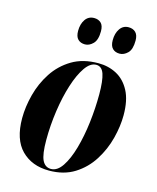

<svg xmlns="http://www.w3.org/2000/svg" viewBox="-114 -828 747 916"><g transform="rotate(15 259.5 -369.5)"><path d="M216 10Q131 10 79.5 -42Q28 -94 28 -199Q28 -255 44 -316Q60 -377 94 -429Q128 -481 182 -513.5Q236 -546 313 -546Q362 -546 402.5 -524.5Q443 -503 467.5 -457Q492 -411 492 -337Q492 -283 476.5 -222.5Q461 -162 427.5 -109Q394 -56 341.5 -23Q289 10 216 10ZM223 0Q254 0 278.5 -36.5Q303 -73 320 -133Q337 -193 345.5 -264Q354 -335 354 -403Q354 -470 343 -503Q332 -536 304 -536Q275 -536 250 -500Q225 -464 206 -404.5Q187 -345 176.5 -272.5Q166 -200 166 -128Q166 -57 180 -28.5Q194 0 223 0ZM397 -616Q375 -616 362 -629Q349 -642 349 -670Q349 -704 364.5 -726.5Q380 -749 407 -749Q429 -749 442 -736Q455 -723 455 -696Q455 -652 436.5 -634Q418 -616 397 -616ZM226 -616Q204 -616 191 -629Q178 -642 178 -670Q178 -704 193.5 -726.5Q209 -749 237 -749Q258 -749 271 -736.5Q284 -724 284 -696Q284 -653 265.5 -634.5Q247 -616 226 -616Z"/></g></svg>

Font: Noto Serif Display ExtraCondensed ExtraBold
Style: Italic
Weight: 800
Width: 2
Italic angle: -12°
Designer: Monotype Design Team
Foundry: Monotype Imaging Inc.
Version: Version 2.009